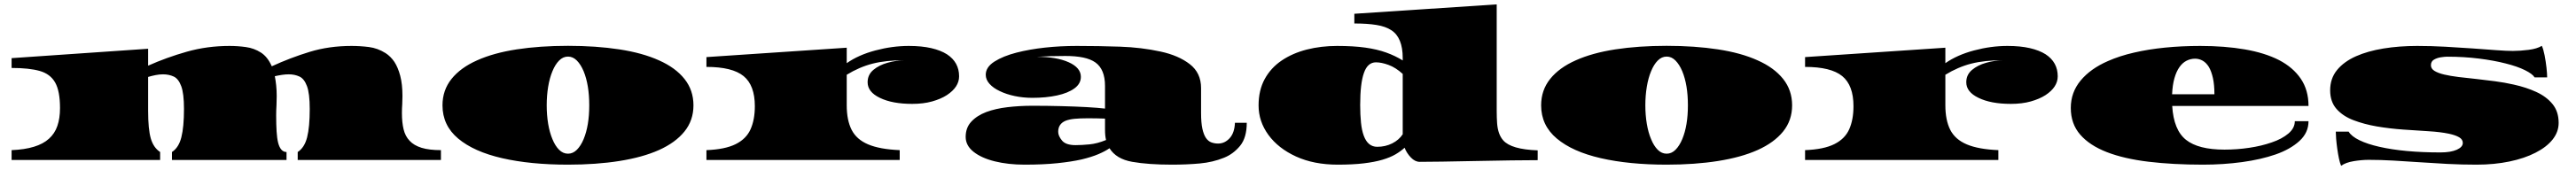

<svg xmlns="http://www.w3.org/2000/svg" viewBox="-20 -748 12032 795"><path d="M34.2 0V-45.9Q155.3 -50.8 208.5 -99.1Q235.8 -123.5 248 -159.2Q260.3 -194.8 260.3 -242.7Q260.3 -322.3 237.5 -362.3Q214.8 -402.3 165.3 -416.3Q115.7 -430.2 34.2 -430.2V-476.1L671.9 -520V-440.9Q758.3 -479.5 853 -506.3Q947.8 -533.2 1052.2 -533.2Q1091.3 -533.2 1129.2 -527.8Q1167 -522.5 1198.5 -502.4Q1230 -482.4 1249.5 -438Q1336.4 -478 1426.8 -505.6Q1517.1 -533.2 1622.1 -533.2Q1662.1 -533.2 1703.1 -528.1Q1744.1 -522.9 1781.2 -499.5Q1804.7 -484.4 1822.3 -458.5Q1839.4 -432.1 1849.6 -393.1Q1859.9 -354 1859.9 -298.8L1858.9 -261.2Q1857.4 -241.7 1857.4 -218.8Q1857.4 -175.8 1865.2 -143.3Q1873 -110.8 1893.6 -89.4Q1913.6 -67.9 1949 -56.9Q1984.4 -45.9 2039.6 -45.9V0H1370.6V-37.1Q1402.3 -57.6 1414.6 -106Q1426.8 -154.3 1426.8 -238.3Q1426.8 -311 1413.8 -345.5Q1400.9 -379.9 1378.7 -390.1Q1356.4 -400.4 1329.1 -400.4Q1313.5 -400.4 1297.1 -397.9Q1280.8 -395.5 1263.7 -391.6Q1267.6 -372.1 1270 -349.1Q1272.5 -326.2 1272.5 -298.8L1271.5 -255.9Q1270 -231.9 1270 -208.5Q1270 -165.5 1272 -133.5Q1273.9 -101.6 1279.3 -80.1Q1290.5 -37.1 1318.4 -37.1V0H783.2V-37.1Q814.9 -57.6 827.1 -106Q839.4 -154.3 839.4 -238.3Q839.4 -311 826.4 -345.5Q813.5 -379.9 791.3 -390.1Q769 -400.4 741.7 -400.4Q725.1 -400.4 707.5 -397Q689.9 -393.6 671.9 -388.2V-229.5Q671.9 -144 684.3 -100.8Q696.8 -57.6 728 -37.1V0Z M2633.3 22Q2457.5 22 2325.4 -8.3Q2193.4 -38.6 2120.1 -100.1Q2046.9 -161.6 2046.9 -255.4Q2046.9 -326.2 2089.1 -378.9Q2131.3 -431.6 2208.5 -465.8Q2285.6 -500.5 2393.6 -517.1Q2501.5 -533.7 2633.3 -533.7Q2764.6 -533.7 2873 -517.1Q2981.4 -500.5 3058.1 -465.8Q3135.3 -431.6 3177.2 -378.9Q3219.2 -326.2 3219.2 -255.4Q3219.2 -185.1 3177.2 -133.1Q3135.3 -81.1 3058.1 -46.4Q2981.4 -12.2 2873 4.9Q2764.6 22 2633.3 22ZM2633.3 -29.3Q2656.2 -29.3 2674.6 -47.6Q2692.9 -65.9 2706.1 -97.2Q2732.4 -160.6 2732.4 -255.4Q2732.4 -351.1 2706.1 -415Q2692.9 -446.3 2674.6 -464.8Q2656.2 -483.4 2633.3 -483.4Q2609.9 -483.4 2591.6 -464.8Q2573.2 -446.3 2560.5 -415Q2547.4 -383.8 2540.5 -342.5Q2533.7 -301.3 2533.7 -255.4Q2533.7 -210 2540.5 -168.9Q2547.4 -127.9 2560.5 -97.2Q2573.2 -65.9 2591.6 -47.6Q2609.9 -29.3 2633.3 -29.3Z M3279.8 0V-45.9Q3367.2 -49.3 3416.5 -74Q3465.8 -98.6 3485.8 -143.3Q3505.9 -188 3505.9 -251.5Q3505.9 -349.1 3453.4 -392.1Q3400.9 -435.1 3279.8 -435.1V-481L3935.1 -524.9V-452.6Q3990.2 -491.2 4069.3 -512.2Q4148.4 -533.2 4225.1 -533.2Q4285.6 -533.2 4329.8 -522.9Q4374 -512.7 4403.3 -494.1Q4460 -457 4460 -391.1Q4460 -340.8 4402.8 -303.2Q4375 -285.2 4334.2 -273.7Q4293.5 -262.2 4241.2 -262.2Q4147.5 -262.2 4089.8 -290.5Q4032.7 -317.9 4032.7 -363.3Q4032.7 -398.4 4059.3 -420.9Q4085.9 -443.4 4126 -454.6Q4166 -465.8 4206.1 -466.3Q4117.7 -466.3 4055.9 -450.4Q3994.1 -434.6 3935.1 -398.4V-255.9Q3935.1 -186 3958 -140.9Q3981 -95.7 4035.2 -72.8Q4089.4 -49.8 4182.6 -45.9V0Z M4766.1 22Q4689.5 22 4627 6.6Q4564.5 -8.8 4527.6 -38.1Q4490.7 -67.4 4490.7 -107.9Q4490.7 -150.9 4517.1 -179.2Q4543.5 -207.5 4586.9 -224.1Q4630.4 -240.2 4686.3 -246.8Q4742.2 -253.4 4801.3 -253.4Q4872.1 -253.4 4937.5 -251.7Q5002.9 -250 5055.9 -247.1Q5108.9 -244.1 5141.6 -240.2V-346.2Q5141.6 -423.3 5097.2 -455.6Q5074.7 -471.7 5039.3 -479Q5003.9 -486.3 4956.1 -486.3Q4884.8 -486.3 4822.3 -482.4Q4915.5 -482.4 4972.2 -456.8Q5028.8 -431.2 5028.8 -388.7Q5028.8 -356.4 4998.5 -334.5Q4968.3 -312.5 4917 -301.5Q4865.7 -290.5 4802.7 -290.5Q4759.3 -290.5 4720 -298.8Q4680.7 -307.1 4650.4 -321.8Q4620.1 -335.9 4602.3 -355.7Q4584.5 -375.5 4584.5 -398.4Q4584.5 -434.1 4625 -460Q4665.5 -485.8 4728.5 -502Q4789.6 -517.6 4861.1 -525.4Q4932.6 -533.2 5009.3 -533.2Q5111.8 -533.2 5211.7 -529.8Q5311.5 -526.4 5401.4 -506.8Q5484.9 -488.8 5537.6 -448Q5590.3 -407.2 5590.3 -335.9V-219.2Q5590.3 -173.8 5596.4 -146Q5602.5 -118.2 5613.3 -102.5Q5624 -87.4 5638.7 -82Q5653.3 -76.7 5669.9 -76.7Q5700.7 -76.7 5723.6 -101.6Q5746.6 -126.5 5748.5 -173.8H5803.7Q5803.7 -103.5 5772 -65.4Q5740.2 -27.3 5697.3 -10.3Q5645.5 10.7 5584.7 16.4Q5523.9 22 5454.6 22Q5343.8 22 5268.8 8.8Q5193.8 -4.4 5162.6 -54.7Q5142.1 -40.5 5110.6 -27.1Q5079.1 -13.7 5032.2 -2.4Q4984.9 8.3 4919.4 15.1Q4854 22 4766.1 22ZM5003.9 -69.3Q5032.2 -69.3 5068.6 -72.8Q5105 -76.2 5146.5 -93.3Q5141.6 -112.3 5141.6 -141.1V-193.4Q5120.6 -194.3 5099.1 -194.6Q5077.6 -194.8 5057.6 -194.8Q5024.4 -194.8 4999.3 -192.4Q4974.1 -189.9 4957 -183.1Q4922.9 -168.5 4922.9 -131.8Q4922.9 -112.3 4940.7 -90.8Q4958.5 -69.3 5003.9 -69.3Z M6228.5 22Q6117.2 22 6033.9 -16.1Q5950.7 -54.2 5904.8 -117.2Q5858.9 -180.2 5858.9 -254.9Q5858.9 -326.2 5887.7 -378.7Q5916.5 -431.2 5967.3 -465.3Q6018.1 -499.5 6084.5 -516.4Q6150.9 -533.2 6225.6 -533.2Q6301.8 -533.2 6357.2 -525.4Q6412.6 -517.6 6454.8 -502.4Q6497.1 -487.3 6532.2 -465.3V-476.6Q6532.2 -571.8 6479.5 -606.4Q6452.1 -624.5 6409.4 -631.3Q6366.7 -638.2 6306.2 -638.2V-683.6L6971.2 -727.5V-228.5Q6971.2 -212.9 6971.7 -198.5Q6972.2 -184.1 6973.1 -171.4Q6977.1 -119.1 7001.5 -91.8Q7038.6 -49.3 7162.6 -44.9V1Q7111.3 1 7039.6 2Q6967.8 2.9 6874.5 4.9Q6781.7 6.8 6716.8 7.8Q6651.9 8.8 6611.3 8.8Q6589.8 8.8 6570.3 -11.5Q6550.8 -31.7 6541 -57.1Q6522.9 -40.5 6498.3 -26.1Q6473.6 -11.7 6437.5 -1Q6400.9 9.8 6349.9 15.9Q6298.8 22 6228.5 22ZM6413.1 -61.5Q6451.2 -61.5 6482.9 -77.4Q6514.6 -93.3 6532.2 -120.1V-402.3Q6499.5 -432.1 6466.3 -444.3Q6433.1 -456.5 6407.2 -456.5Q6368.2 -456.5 6351.1 -407.2Q6333.5 -358.4 6333.5 -256.8Q6333.5 -211.4 6337.2 -175.3Q6340.8 -139.2 6350.1 -113.8Q6369.1 -61.5 6413.1 -61.5Z M7765.1 22Q7589.4 22 7457.3 -8.3Q7325.2 -38.6 7252 -100.1Q7178.7 -161.6 7178.7 -255.4Q7178.7 -326.2 7220.9 -378.9Q7263.2 -431.6 7340.3 -465.8Q7417.5 -500.5 7525.4 -517.1Q7633.3 -533.7 7765.1 -533.7Q7896.5 -533.7 8004.9 -517.1Q8113.3 -500.5 8189.9 -465.8Q8267.1 -431.6 8309.1 -378.9Q8351.1 -326.2 8351.1 -255.4Q8351.1 -185.1 8309.1 -133.1Q8267.1 -81.1 8189.9 -46.4Q8113.3 -12.2 8004.9 4.9Q7896.5 22 7765.1 22ZM7765.1 -29.3Q7788.1 -29.3 7806.4 -47.6Q7824.7 -65.9 7837.9 -97.2Q7864.3 -160.6 7864.3 -255.4Q7864.3 -351.1 7837.9 -415Q7824.7 -446.3 7806.4 -464.8Q7788.1 -483.4 7765.1 -483.4Q7741.7 -483.4 7723.4 -464.8Q7705.1 -446.3 7692.4 -415Q7679.2 -383.8 7672.4 -342.5Q7665.5 -301.3 7665.5 -255.4Q7665.5 -210 7672.4 -168.9Q7679.2 -127.9 7692.4 -97.2Q7705.1 -65.9 7723.4 -47.6Q7741.7 -29.3 7765.1 -29.3Z M8411.6 0V-45.9Q8499 -49.3 8548.3 -74Q8597.7 -98.6 8617.7 -143.3Q8637.7 -188 8637.7 -251.5Q8637.7 -349.1 8585.2 -392.1Q8532.7 -435.1 8411.6 -435.1V-481L9066.9 -524.9V-452.6Q9122.1 -491.2 9201.2 -512.2Q9280.3 -533.2 9356.9 -533.2Q9417.5 -533.2 9461.7 -522.9Q9505.9 -512.7 9535.2 -494.1Q9591.8 -457 9591.8 -391.1Q9591.8 -340.8 9534.7 -303.2Q9506.8 -285.2 9466.1 -273.7Q9425.3 -262.2 9373 -262.2Q9279.3 -262.2 9221.7 -290.5Q9164.6 -317.9 9164.6 -363.3Q9164.6 -398.4 9191.2 -420.9Q9217.8 -443.4 9257.8 -454.6Q9297.9 -465.8 9337.9 -466.3Q9249.5 -466.3 9187.7 -450.4Q9126 -434.6 9066.9 -398.4V-255.9Q9066.9 -186 9089.8 -140.9Q9112.8 -95.7 9167 -72.8Q9221.2 -49.8 9314.5 -45.9V0Z M10270 22Q10129.9 22 10015.9 8.3Q9901.9 -5.4 9821.3 -36.6Q9740.7 -67.9 9696.8 -118.4Q9652.8 -168.9 9652.8 -243.2Q9652.8 -315.9 9698.7 -371.3Q9744.6 -426.8 9826.2 -462.4Q9881.3 -486.8 9948.2 -502Q10015.1 -517.6 10093.3 -525.4Q10171.4 -533.2 10257.3 -533.2Q10372.1 -533.2 10465.3 -517.1Q10558.6 -501 10625 -467.3Q10690.9 -433.1 10727.1 -379.9Q10763.2 -326.7 10763.2 -252.4H10126.5Q10133.3 -140.1 10190.9 -94.2Q10248.5 -48.3 10370.6 -48.3Q10429.7 -48.3 10486.8 -56.9Q10543.9 -65.4 10591.3 -82Q10639.2 -98.1 10669.2 -123.5Q10699.2 -148.9 10699.2 -181.2H10763.2Q10763.2 -127.4 10720.7 -88.6Q10678.2 -49.8 10609.9 -25.9Q10541 -2 10453.1 10Q10365.2 22 10270 22ZM10126 -307.1H10323.7Q10323.7 -351.6 10316.7 -383.1Q10309.6 -414.6 10297.9 -434.6Q10285.6 -454.6 10269 -464.1Q10252.4 -473.6 10233.4 -473.6Q10212.4 -473.6 10193.6 -464.1Q10174.8 -454.6 10160.6 -434.6Q10146 -414.1 10137 -382.6Q10127.9 -351.1 10126 -307.1Z M10915.5 27.3Q10910.2 15.6 10905.5 -6.1Q10900.9 -27.8 10897.5 -52.5Q10894 -77.1 10892.3 -98.9Q10890.6 -120.6 10890.6 -132.3H10950.7Q10963.9 -110.4 11001 -92.3Q11038.1 -74.2 11094.2 -61.5Q11209.5 -35.2 11379.9 -35.2Q11427.7 -35.2 11456.1 -47.9Q11483.9 -60.5 11483.9 -79.6Q11483.9 -96.2 11466.6 -106.2Q11449.2 -116.2 11419.4 -122.6Q11379.9 -130.9 11324.2 -134.3Q11268.6 -137.7 11205.8 -142.1Q11143.1 -146.5 11082.5 -156.7Q11022.9 -167 10973.1 -186Q10923.3 -205.1 10893.8 -238.8Q10864.3 -272.5 10864.3 -325.7Q10864.3 -380.9 10896.2 -420.2Q10928.2 -459.5 10984.9 -484.9Q11040 -509.3 11113.3 -521.2Q11186.5 -533.2 11271 -533.2Q11336.4 -533.2 11402.6 -529.5Q11468.8 -525.9 11529.3 -521.5Q11590.3 -517.1 11639.9 -513.4Q11689.5 -509.8 11717.8 -509.8Q11751.5 -509.8 11791.3 -514.9Q11831.1 -520 11853 -533.7Q11860.4 -518.1 11866 -489.3Q11871.6 -460.4 11874.8 -431.6Q11877.9 -402.8 11877.9 -386.2H11819.3Q11809.6 -402.3 11774.2 -419.9Q11738.8 -437.5 11684.1 -451.2Q11629.4 -465.3 11559.3 -474.1Q11489.3 -482.9 11410.6 -482.9Q11399.9 -482.9 11381.8 -480.2Q11363.8 -477.5 11349.4 -469.2Q11335 -460.9 11335 -442.9Q11335 -426.8 11351.6 -416.5Q11368.2 -406.2 11397 -399.4Q11425.8 -392.6 11463.9 -387.9Q11502 -383.3 11544.9 -378.9Q11587.9 -374 11633.3 -368.2Q11678.7 -362.3 11721.7 -352.5Q11779.8 -339.8 11827.4 -317.9Q11875 -295.9 11903.3 -261Q11931.6 -226.1 11931.6 -173.3Q11931.6 -130.9 11903.1 -95.2Q11874.5 -59.6 11823.2 -33.7Q11772 -7.3 11701.7 7.3Q11631.3 22 11547.9 22Q11479.5 22 11412.8 18.6Q11346.2 15.1 11282.7 10.7Q11219.2 6.3 11159.2 2.9Q11099.1 -0.5 11044.4 -0.5Q11012.2 -0.5 10974.6 5.6Q10937 11.7 10915.5 27.3Z"/></svg>

Font: Asset
Style: Regular
Weight: 400
Version: Version 1.003; ttfautohint (v1.8.4.7-5d5b)